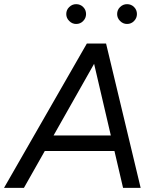

<svg xmlns="http://www.w3.org/2000/svg" viewBox="-52 -911 754 931"><path d="M369.2 -700H460L64 0H-32.5ZM381.3 -700H462.3L630 0H544.7ZM148.2 -254.2H537.2L524.3 -178.7H135.3ZM269.3 -842.8Q269.3 -863 283.7 -876.9Q298 -890.8 317.3 -890.8Q337.5 -890.8 351.4 -876.9Q365.3 -863 365.3 -842.8Q365.3 -823.5 351.4 -809.2Q337.5 -794.8 317.3 -794.8Q298 -794.8 283.7 -809.2Q269.3 -823.5 269.3 -842.8ZM516 -842.8Q516 -863 530.3 -876.9Q544.7 -890.8 564 -890.8Q584.2 -890.8 598.1 -876.9Q612 -863 612 -842.8Q612 -823.5 598.1 -809.2Q584.2 -794.8 564 -794.8Q544.7 -794.8 530.3 -809.2Q516 -823.5 516 -842.8Z"/></svg>

Font: Oak Sans Light Italic
Style: Regular
Weight: 400
Italic angle: -9.5°
Foundry: Erik Kennedy, Walven
Version: Version 1.000;Glyphs 3.1.2 (3151)